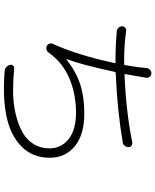

<svg xmlns="http://www.w3.org/2000/svg" viewBox="80 -894 839 1040"><g transform="rotate(90 500.0 -373.5)"><path d="M751 -669.9Q760.7 -671.9 768.6 -665.5Q776.4 -659.2 776.4 -649.4Q776.4 -637.7 769 -628.9Q761.7 -620.1 751 -618.2Q577.1 -588.9 374 -580.1Q370.1 -580.1 369.1 -576.2Q330.1 -394.5 299.8 -315.4Q298.8 -314.5 299.8 -314Q300.8 -313.5 301.8 -313.5Q367.2 -365.2 435.5 -387.7Q503.9 -410.2 593.8 -410.2Q709 -410.2 771.5 -358.9Q834 -307.6 834 -222.7Q834 -129.9 772.9 -69.8Q711.9 -9.8 608.4 11.7Q541 25.4 460 25.4Q414.1 25.4 365.2 21.5Q352.5 20.5 343.3 12.7Q334 4.9 331.1 -6.8Q328.1 -16.6 334.5 -23.9Q340.8 -31.2 350.6 -30.3Q411.1 -24.4 467.8 -24.4Q474.6 -24.4 482.4 -24.4Q544.9 -25.4 600.1 -39.1Q655.3 -52.7 695.8 -75.2Q736.3 -97.7 759.8 -135.3Q783.2 -172.9 783.2 -220.7Q783.2 -285.2 732.9 -325.2Q682.6 -365.2 589.8 -365.2Q497.1 -365.2 417 -334.5Q336.9 -303.7 286.1 -244.1Q276.4 -233.4 266.6 -219.7Q260.7 -210 250.5 -206.1Q240.2 -202.1 230.5 -206.1Q220.7 -210 216.8 -219.7Q212.9 -229.5 216.8 -239.3Q277.3 -371.1 321.3 -574.2Q322.3 -579.1 317.4 -579.1H299.8Q226.6 -579.1 147.5 -585.9Q136.7 -587.9 129.4 -595.7Q122.1 -603.5 122.1 -615.2Q122.1 -625 129.9 -631.8Q137.7 -638.7 147.5 -636.7Q225.6 -626 298.8 -626H326.2Q331.1 -626 332 -629.9Q337.9 -663.1 343.8 -704.1Q346.7 -729.5 347.7 -745.1Q348.6 -756.8 357.4 -765.6Q365.2 -773.4 376 -773.4Q377 -773.4 377.9 -773.4Q389.6 -772.5 396.5 -763.2Q403.3 -753.9 400.4 -743.2Q395.5 -719.7 392.6 -699.2Q385.7 -655.3 380.9 -631.8Q379.9 -627.9 384.8 -627.9Q587.9 -636.7 751 -669.9Z"/></g></svg>

Font: Gen Jyuu Gothic L Monospace Light
Style: Regular
Weight: 300
Designer: [Source Han Sans]
Ryoko NISHIZUKA  (kana & ideographs); Paul D. Hunt (Latin, Greek & Cyrillic); Wenlong ZHANG  (bopomofo
Version: Version 1.002.20150607